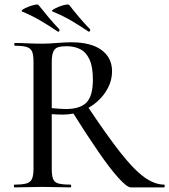

<svg xmlns="http://www.w3.org/2000/svg" viewBox="-20 -811 733 831"><path d="M362 -675Q325 -700 289.5 -721Q254 -742 208 -761Q201 -764 210.5 -770Q220 -776 235 -782Q250 -788 263.5 -790.5Q277 -793 280 -789Q300 -763 322 -737Q344 -711 370 -684Q372 -681 369 -676.5Q366 -672 362 -675ZM229 -675Q192 -700 156.5 -721Q121 -742 76 -761Q70 -764 79 -770Q88 -776 103.5 -782Q119 -788 132 -790.5Q145 -793 147 -789Q168 -763 189.5 -737Q211 -711 237 -684Q239 -681 236.5 -676.5Q234 -672 229 -675ZM546 0Q530 0 493.5 -40Q457 -80 406 -154Q355 -228 291 -330L358 -352Q442 -226 500.5 -151.5Q559 -77 604 -44.5Q649 -12 690 -12Q693 -12 693 -6Q693 0 690 0Q634 0 598.5 0Q563 0 546 0ZM288 -628Q374 -628 419.5 -594.5Q465 -561 465 -502Q465 -465 447.5 -431Q430 -397 400.5 -371Q371 -345 332.5 -330Q294 -315 253 -315Q241 -315 228 -315.5Q215 -316 204 -317V-81Q204 -52 209.5 -37Q215 -22 232.5 -17Q250 -12 285 -12Q288 -12 288 -6Q288 0 285 0Q260 0 230 -1Q200 -2 164 -2Q130 -2 99 -1Q68 0 43 0Q40 0 40 -6Q40 -12 43 -12Q77 -12 94.5 -17Q112 -22 118.5 -37Q125 -52 125 -81V-544Q125 -573 119 -587.5Q113 -602 96 -607.5Q79 -613 44 -613Q42 -613 42 -619Q42 -625 44 -625Q69 -625 99.5 -623.5Q130 -622 164 -622Q191 -622 226 -625Q261 -628 288 -628ZM382 -466Q382 -523 367 -554.5Q352 -586 326.5 -598.5Q301 -611 269 -611Q245 -611 231 -606.5Q217 -602 210.5 -587Q204 -572 204 -542V-343Q218 -342 234.5 -340.5Q251 -339 263 -339Q327 -339 354.5 -367.5Q382 -396 382 -466Z"/></svg>

Font: Cormorant Medium
Style: Regular
Weight: 500
Designer: Christian Thalmann (Catharsis Fonts)
Foundry: Catharsis Fonts
Version: Version 4.000